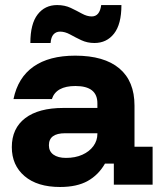

<svg xmlns="http://www.w3.org/2000/svg" viewBox="-20 -730 640 759"><path d="M217.5 9.2Q127.5 9.2 77.1 -33.8Q26.7 -76.7 26.7 -148.3Q26.7 -222.5 79.6 -262.9Q132.5 -303.3 230.8 -303.3H365V-321.7Q365 -390 278.3 -390Q201.7 -390 185 -338.3H33.3Q50.8 -423.3 112.5 -466.7Q174.2 -510 277.5 -510Q391.7 -510 451.7 -459.6Q511.7 -409.2 511.7 -312.5V-150H583.3V0H430V-83.3H395Q369.2 -38.3 326.7 -14.6Q284.2 9.2 217.5 9.2ZM240.8 -105.8Q277.5 -105.8 305.4 -118.3Q333.3 -130.8 349.2 -152.5Q365 -174.2 365 -200.8V-203.3H237.5Q173.3 -203.3 173.3 -155.8Q173.3 -131.7 191.2 -118.8Q209.2 -105.8 240.8 -105.8ZM100 -560Q100 -635.8 128.8 -672.9Q157.5 -710 205.8 -710Q235.8 -710 259.6 -698.8Q283.3 -687.5 303.8 -676.2Q324.2 -665 342.5 -665Q374.2 -665 380 -710H460Q460 -634.2 430.8 -597.1Q401.7 -560 353.3 -560Q325 -560 301.2 -571.2Q277.5 -582.5 257.1 -593.8Q236.7 -605 217.5 -605Q201.7 -605 191.7 -594.2Q181.7 -583.3 180 -560Z"/></svg>

Font: Funnel Display Light ExtraBold
Style: Regular
Weight: 800
Version: Version 1.000